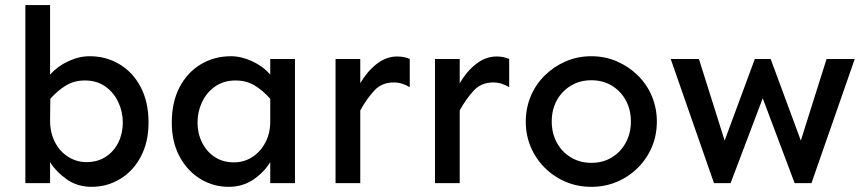

<svg xmlns="http://www.w3.org/2000/svg" viewBox="-20 -723 3407 758"><path d="M341.8 14.6Q286.1 14.6 244.1 -14.6Q202.1 -43.9 177.7 -83V0H80.1V-703.1H177.7V-428.7Q208 -461.9 250 -481.4Q292 -501 334 -501Q399.4 -501 452.1 -469.2Q504.9 -437.5 535.6 -378.9Q566.4 -320.3 566.4 -239.3Q566.4 -162.1 536.1 -105Q505.9 -47.9 454.6 -16.6Q403.3 14.6 341.8 14.6ZM321.3 -83Q365.2 -83 397.5 -104Q429.7 -125 447.3 -160.6Q464.8 -196.3 464.8 -239.3Q464.8 -282.2 446.8 -320.3Q428.7 -358.4 395.5 -381.8Q362.3 -405.3 314.5 -405.3Q273.4 -405.3 240.7 -385.7Q208 -366.2 178.7 -333L177.7 -248Q177.7 -199.2 196.8 -162.1Q215.8 -125 249 -104Q282.2 -83 321.3 -83Z M882.8 14.6Q822.3 14.6 771 -16.6Q719.7 -47.9 689 -105Q658.2 -162.1 658.2 -239.3Q658.2 -320.3 689 -378.9Q719.7 -437.5 772.9 -469.2Q826.2 -501 891.6 -501Q932.6 -501 975.1 -481.4Q1017.6 -461.9 1046.9 -428.7V-490.2H1144.5V0H1046.9V-83Q1023.4 -43.9 981 -14.6Q938.5 14.6 882.8 14.6ZM903.3 -82Q943.4 -82 976.1 -103Q1008.8 -124 1028.3 -161.6Q1047.9 -199.2 1046.9 -248V-333Q1017.6 -366.2 984.9 -385.7Q952.1 -405.3 910.2 -405.3Q863.3 -405.3 829.6 -381.8Q795.9 -358.4 777.8 -320.3Q759.8 -282.2 759.8 -239.3Q759.8 -196.3 777.8 -160.2Q795.9 -124 828.1 -103Q860.4 -82 903.3 -82Z M1304.7 0V-490.2H1402.3V0ZM1402.3 -287.1V-394.5Q1429.7 -441.4 1467.3 -470.7Q1504.9 -500 1547.9 -500Q1576.2 -500 1597.7 -490.2V-378.9Q1583 -387.7 1567.4 -392.6Q1551.8 -397.5 1534.2 -397.5Q1487.3 -397.5 1457.5 -365.2Q1427.7 -333 1402.3 -287.1Z M1697.3 0V-490.2H1794.9V0ZM1794.9 -287.1V-394.5Q1822.3 -441.4 1859.9 -470.7Q1897.5 -500 1940.4 -500Q1968.8 -500 1990.2 -490.2V-378.9Q1975.6 -387.7 1960 -392.6Q1944.3 -397.5 1926.8 -397.5Q1879.9 -397.5 1850.1 -365.2Q1820.3 -333 1794.9 -287.1Z M2314.5 14.6Q2259.8 14.6 2212.9 -5.4Q2166 -25.4 2130.4 -61Q2094.7 -96.7 2075.2 -143.1Q2055.7 -189.5 2055.7 -243.2Q2055.7 -295.9 2075.2 -342.8Q2094.7 -389.6 2130.4 -424.8Q2166 -460 2212.9 -480.5Q2259.8 -501 2314.5 -501Q2369.1 -501 2416 -480.5Q2462.9 -460 2498.5 -424.8Q2534.2 -389.6 2553.7 -342.8Q2573.2 -295.9 2573.2 -243.2Q2573.2 -189.5 2553.7 -143.1Q2534.2 -96.7 2498.5 -61Q2462.9 -25.4 2416 -5.4Q2369.1 14.6 2314.5 14.6ZM2314.5 -80.1Q2360.4 -80.1 2395.5 -101.6Q2430.7 -123 2450.7 -160.2Q2470.7 -197.3 2470.7 -243.2Q2470.7 -290 2450.7 -326.7Q2430.7 -363.3 2395.5 -384.8Q2360.4 -406.2 2314.5 -406.2Q2269.5 -406.2 2233.9 -384.8Q2198.2 -363.3 2178.2 -326.7Q2158.2 -290 2158.2 -243.2Q2158.2 -197.3 2178.2 -160.2Q2198.2 -123 2233.9 -101.6Q2269.5 -80.1 2314.5 -80.1Z M2798.8 0 2627.9 -490.2H2739.3L2840.8 -168L2960 -490.2H3022.5L3141.6 -168L3243.2 -490.2H3354.5L3183.6 0H3117.2L2991.2 -335L2864.3 0Z"/></svg>

Font: Sen Medium
Style: Regular
Weight: 500
Designer: Kosal Sen, Philatype
Foundry: Philatype
Version: Version 2.000;gftools[0.9.31]